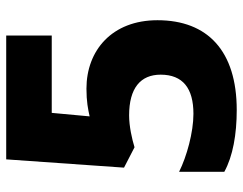

<svg xmlns="http://www.w3.org/2000/svg" viewBox="-100 -654 764 603"><g transform="rotate(-90 281.5 -352.0)"><path d="M238 10C423 10 520 -81 520 -239C520 -382 425 -462 305 -462C265 -462 240 -457 218 -452L229 -571H472V-714H83L57 -344L121 -311C147 -319 187 -328 221 -328C307 -328 349 -292 349 -229C349 -159 306 -126 226 -126C168 -126 92 -147 44 -171V-29C93 -2 162 10 238 10Z"/></g></svg>

Font: Noto Sans Bengali UI ExtraBold
Style: Regular
Weight: 800
Designer: Jelle Bosma - Monotype Design Team
Foundry: Monotype Imaging Inc.
Version: Version 2.003